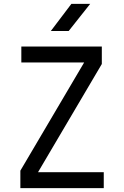

<svg xmlns="http://www.w3.org/2000/svg" viewBox="-20 -970 640 990"><path d="M85 0V-90L414 -648H90V-730H505V-640L176 -82H515V0ZM242 -810 348 -950H445L334 -810Z"/></svg>

Font: JetBrainsMono NFM
Style: Regular
Weight: 400
Monospace: yes
Designer: Philipp Nurullin, Konstantin Bulenkov
Foundry: JetBrains
Version: Version 2.304; ttfautohint (v1.8.4.7-5d5b);Nerd Fonts 3.3.0